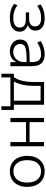

<svg xmlns="http://www.w3.org/2000/svg" viewBox="1032 -1566 664 2768"><g transform="rotate(90 1364.0 -182.0)"><path d="M236 8Q174 8 120.5 -9Q67 -26 35 -56L58 -102Q92 -72 138 -57Q184 -42 235 -42Q311 -42 344 -66Q377 -90 377 -134Q377 -177 348.5 -199.5Q320 -222 267 -222H159V-270H258Q305 -270 333 -292.5Q361 -315 361 -354Q361 -394 331.5 -418.5Q302 -443 239 -443Q188 -443 146 -429.5Q104 -416 65 -387L42 -433Q123 -494 243 -494Q333 -494 377 -457.5Q421 -421 421 -357Q421 -319 399 -290.5Q377 -262 340 -249Q384 -239 410.5 -208Q437 -177 437 -133Q437 -69 387 -30.5Q337 8 236 8Z M721 8Q672 8 633.5 -11Q595 -30 572.5 -63Q550 -96 550 -137Q550 -191 577 -221.5Q604 -252 668 -265Q732 -278 844 -278H875V-314Q875 -381 848 -411.5Q821 -442 762 -442Q718 -442 677.5 -429Q637 -416 594 -388L570 -435Q608 -462 660 -478Q712 -494 761 -494Q849 -494 891.5 -449Q934 -404 934 -311V0H876V-87Q856 -42 815.5 -17Q775 8 721 8ZM729 -41Q772 -41 804.5 -61.5Q837 -82 856 -118Q875 -154 875 -200V-233H845Q755 -233 704.5 -225Q654 -217 634 -197Q614 -177 614 -142Q614 -97 645 -69Q676 -41 729 -41Z M1043 130V-50H1092Q1129 -103 1145.5 -173.5Q1162 -244 1162 -339V-485H1490V-50H1565V130H1512V0H1096V130ZM1155 -50H1431V-435H1218V-333Q1218 -252 1201.5 -177.5Q1185 -103 1155 -50Z M1680 0V-485H1741V-276H2028V-485H2089V0H2028V-225H1741V0Z M2450 8Q2382 8 2332 -22.5Q2282 -53 2254.5 -109.5Q2227 -166 2227 -243Q2227 -319 2254.5 -375.5Q2282 -432 2332 -463Q2382 -494 2450 -494Q2519 -494 2569 -463Q2619 -432 2646.5 -375.5Q2674 -319 2674 -243Q2674 -166 2646.5 -109.5Q2619 -53 2569 -22.5Q2519 8 2450 8ZM2450 -43Q2524 -43 2568 -95.5Q2612 -148 2612 -243Q2612 -338 2568 -390Q2524 -442 2450 -442Q2376 -442 2332.5 -390Q2289 -338 2289 -243Q2289 -148 2332.5 -95.5Q2376 -43 2450 -43Z"/></g></svg>

Font: Nunito Sans Light
Style: Regular
Weight: 300
Designer: Vernon Adams
Foundry: Vernon Adams
Version: Version 3.101; ttfautohint (v1.8.4.7-5d5b);gftools[0.9.27]